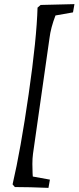

<svg xmlns="http://www.w3.org/2000/svg" viewBox="-20 -786 381 931"><path d="M138 54 139 70 222 85 215 125Q121 121 52 121L41 108Q80 -59 119 -329.5Q158 -600 162 -749L177 -762L341 -766L334 -726L249 -711Q226 -651 220 -601L140 -40Q137 -18 137 9.5Q137 37 138 54Z"/></svg>

Font: Andada SC
Style: Italic
Weight: 400
Italic angle: -8.29999°
Designer: Carolina Giovagnoli
Foundry: Carolina Giovagnoli
Version: Version 1.003